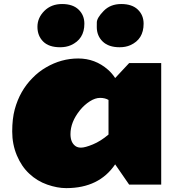

<svg xmlns="http://www.w3.org/2000/svg" viewBox="-20 -922 882 959"><path d="M290 -901.9Q343.8 -901.9 372.6 -874Q401.4 -846.2 401.4 -803.7Q401.4 -726.1 334 -696.3Q310.5 -686 280.3 -686Q224.1 -686 195.6 -714.6Q167 -743.2 167 -788.1Q167 -833 201.4 -867.4Q235.8 -901.9 290 -901.9ZM585.4 -901.9Q639.6 -901.9 668.5 -874Q697.3 -846.2 697.3 -803.7Q697.3 -725.6 630.9 -696.3Q607.4 -686 577.6 -686Q522.5 -686 492.9 -714.6Q463.4 -743.2 463.4 -787.1Q463.4 -787.6 463.6 -810.1Q463.9 -832.5 497.6 -867.2Q531.2 -901.9 585.4 -901.9ZM126.5 -54.2Q87.4 -90.3 64.2 -145.8Q41 -201.2 41 -265.1Q41 -329.1 53.7 -376Q79.1 -469.2 142.6 -532.7Q172.9 -564 210 -585.4Q286.1 -629.9 370.8 -629.9Q455.6 -629.9 519.5 -573.7Q540 -555.7 555.2 -532.2L625 -606.9H785.2V0H625L555.2 -101.1Q475.1 17.1 312.5 17.6Q311.5 17.6 310.1 17.6Q266.1 17.6 215.8 0Q165.5 -17.6 126.5 -54.2ZM522 -422.9Q504.4 -433.1 480 -433.1Q455.6 -433.1 428.5 -415.8Q401.4 -398.4 379.9 -372.1Q332 -313 332 -252Q332 -209 358.4 -191.4Q369.1 -184.6 384.8 -184.6Q404.8 -184.6 443.8 -200.7Q482.9 -216.8 522 -250Z"/></svg>

Font: Fz Rammetto One
Style: Regular
Weight: 400
Designer: Vernon Adams
Foundry: Vernon Adams
Version: Vit hóa bi c Thuy @ FontZin.Com